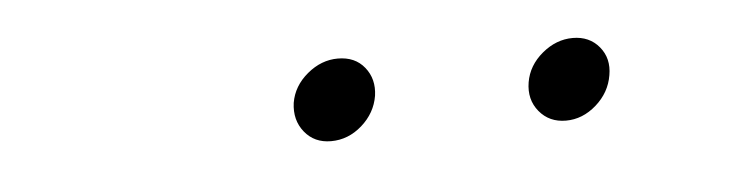

<svg xmlns="http://www.w3.org/2000/svg" viewBox="-24 -773 628 163"><g transform="rotate(-5 290.5 -691.5)"><path d="M454.1 -656.2Q439.9 -656.2 431.4 -666.5Q422.9 -676.8 425.3 -691.4Q427.7 -705.6 439.7 -715.6Q451.7 -725.6 465.8 -725.6Q480 -725.6 488.3 -715.6Q496.6 -705.6 494.1 -691.4Q491.7 -676.8 480 -666.5Q468.3 -656.2 454.1 -656.2ZM253.9 -656.2Q239.7 -656.2 231.4 -666.5Q223.1 -676.8 225.1 -691.4Q227.5 -705.6 239.5 -715.6Q251.5 -725.6 265.6 -725.6Q280.3 -725.6 288.3 -715.6Q296.4 -705.6 294.4 -691.4Q292 -676.8 280.3 -666.5Q268.6 -656.2 253.9 -656.2Z"/></g></svg>

Font: Inter 16pt ExtraLight
Style: Italic
Weight: 250
Italic angle: -9.3988°
Version: Version 4.001;git-66647c0bb